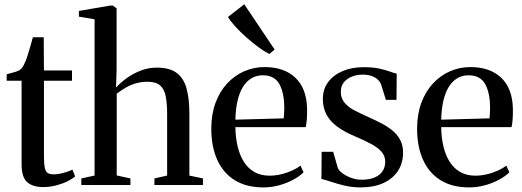

<svg xmlns="http://www.w3.org/2000/svg" viewBox="-20 -844 2382 876"><path d="M176 9.5Q130 9.5 104.2 -12.8Q78.5 -35 78.5 -94V-475.5H10.5V-505Q18 -507.5 29 -510.2Q40 -513 50.5 -516.2Q61 -519.5 66.5 -522.5Q73.5 -526.5 78.5 -532.2Q83.5 -538 87.8 -545.8Q92 -553.5 95.5 -562.5Q100.5 -574 106.8 -593.8Q113 -613.5 119.2 -635.2Q125.5 -657 130 -674H179.5L180.5 -522.5H308.5V-475.5H180.5V-130.5Q180.5 -94.5 184.8 -77Q189 -59.5 198.8 -54Q208.5 -48.5 225 -48.5Q244.5 -48.5 270.5 -55.5Q296.5 -62.5 310.5 -70L323 -39Q309.5 -27.5 286.5 -16.2Q263.5 -5 235.2 2.2Q207 9.5 176 9.5Z M411.5 -43V-756L340 -768V-794L481.5 -818.5H495L512 -806V-527.5L509.5 -444.5Q527.5 -465 556 -486Q584.5 -507 620.2 -521.2Q656 -535.5 695 -535.5Q754 -535.5 786.2 -511.2Q818.5 -487 831.2 -440.2Q844 -393.5 844 -325V-43L906 -30V0H684.5V-30L742.5 -43V-323.5Q742.5 -371 736.2 -404Q730 -437 710.8 -454Q691.5 -471 653 -471Q625.5 -471 600.8 -464Q576 -457 554.2 -444.5Q532.5 -432 512.5 -416.5V-43.5L575 -30V0H351V-30Z M1182 11Q1103.5 11 1050.8 -22Q998 -55 971 -115.2Q944 -175.5 944 -256.5Q944 -322.5 963.2 -374.5Q982.5 -426.5 1016.2 -463Q1050 -499.5 1094 -518.8Q1138 -538 1187 -538Q1276.5 -538 1327.8 -489.2Q1379 -440.5 1381 -348.5Q1381.5 -318 1379.8 -298Q1378 -278 1375 -264H1054Q1054.5 -217.5 1064 -177Q1073.5 -136.5 1092.2 -106.5Q1111 -76.5 1140.2 -59.5Q1169.5 -42.5 1210 -42.5Q1249.5 -42.5 1289 -56.5Q1328.5 -70.5 1351 -88.5L1365 -58Q1348 -40.5 1319.2 -24.8Q1290.5 -9 1254.8 1Q1219 11 1182 11ZM1054 -298 1274.5 -304Q1276 -315.5 1276.2 -327.5Q1276.5 -339.5 1277 -350.5Q1277 -420.5 1254.5 -460.5Q1232 -500.5 1179 -500.5Q1150 -500.5 1127 -486.8Q1104 -473 1088 -446.8Q1072 -420.5 1063.5 -383Q1055 -345.5 1054 -298ZM1208 -598Q1187 -608.5 1160 -628.2Q1133 -648 1105.5 -672.2Q1078 -696.5 1055.2 -721.2Q1032.5 -746 1020 -766.5L1094.5 -824.5L1233 -618L1209 -598Z M1624.5 11Q1586.5 11 1552 2.8Q1517.5 -5.5 1490 -14.8Q1462.5 -24 1446.5 -27.5L1447.5 -151.5H1500L1521.5 -77Q1526.5 -65 1543.2 -52.8Q1560 -40.5 1583.2 -32.2Q1606.5 -24 1629.5 -24Q1664 -24 1688 -33.8Q1712 -43.5 1724.8 -62Q1737.5 -80.5 1737.5 -106.5Q1737.5 -132 1721.2 -151Q1705 -170 1673.8 -187Q1642.5 -204 1596 -223.5Q1551 -242.5 1519 -266Q1487 -289.5 1470 -320.5Q1453 -351.5 1453 -392Q1453 -437.5 1477.5 -470Q1502 -502.5 1544 -520Q1586 -537.5 1639 -537.5Q1681 -537.5 1709.8 -531.2Q1738.5 -525 1758 -517.8Q1777.5 -510.5 1790 -508L1789 -388.5H1740.5L1718.5 -459.5Q1713.5 -471.5 1702.8 -481.5Q1692 -491.5 1675 -497.5Q1658 -503.5 1634.5 -503.5Q1609.5 -503.5 1586.8 -495Q1564 -486.5 1549.5 -469.2Q1535 -452 1535 -425Q1535 -396 1551.5 -376Q1568 -356 1595.2 -341.5Q1622.5 -327 1654 -313Q1685.5 -299 1715 -284Q1744.5 -269 1768 -250.5Q1791.5 -232 1805.2 -207Q1819 -182 1819 -147.5Q1819 -101 1796.2 -65.2Q1773.5 -29.5 1730 -9.2Q1686.5 11 1624.5 11Z M2121 11Q2042.5 11 1989.8 -22Q1937 -55 1910 -115.2Q1883 -175.5 1883 -256.5Q1883 -322.5 1902.2 -374.5Q1921.5 -426.5 1955.2 -463Q1989 -499.5 2033 -518.8Q2077 -538 2126 -538Q2215.5 -538 2266.8 -489.2Q2318 -440.5 2320 -348.5Q2320.5 -318 2318.8 -298Q2317 -278 2314 -264H1993Q1993.5 -217.5 2003 -177Q2012.5 -136.5 2031.2 -106.5Q2050 -76.5 2079.2 -59.5Q2108.5 -42.5 2149 -42.5Q2188.5 -42.5 2228 -56.5Q2267.5 -70.5 2290 -88.5L2304 -58Q2287 -40.5 2258.2 -24.8Q2229.5 -9 2193.8 1Q2158 11 2121 11ZM1993 -298 2213.5 -304Q2215 -315.5 2215.2 -327.5Q2215.5 -339.5 2216 -350.5Q2216 -420.5 2193.5 -460.5Q2171 -500.5 2118 -500.5Q2089 -500.5 2066 -486.8Q2043 -473 2027 -446.8Q2011 -420.5 2002.5 -383Q1994 -345.5 1993 -298Z"/></svg>

Font: Merriweather 96pt
Style: Regular
Weight: 400
Version: Version 2.100